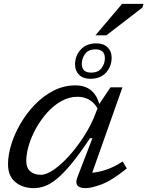

<svg xmlns="http://www.w3.org/2000/svg" viewBox="-20 -964 763 994"><path d="M380.5 -46 458.5 -248.5H446Q391.5 -166.5 349.2 -115.5Q307 -64.5 273.2 -37.2Q239.5 -10 211 0Q182.5 10 155.5 10Q96.5 10 59 -21.8Q21.5 -53.5 21.5 -113.5Q21.5 -162 38.8 -217.5Q56 -273 87.8 -326.8Q119.5 -380.5 163 -424.8Q206.5 -469 259 -495.5Q311.5 -522 370.5 -522Q420 -522 450.8 -496.8Q481.5 -471.5 494 -425.5L552 -512H614L457.5 -70Q490 -72 530.2 -85.5Q570.5 -99 615 -128L636.5 -92Q558 -28.5 505.2 -9.2Q452.5 10 424 10Q359 10 380.5 -46ZM116 -131.5Q116 -95 136.5 -77Q157 -59 191.5 -59Q221 -59 260.8 -87Q300.5 -115 341.8 -161.5Q383 -208 418.8 -265Q454.5 -322 476 -380L485 -403.5Q464.5 -436.5 438 -449.8Q411.5 -463 381.5 -463Q337.5 -463 297.8 -440.8Q258 -418.5 224.8 -381.5Q191.5 -344.5 167 -300.5Q142.5 -256.5 129.2 -212.2Q116 -168 116 -131.5ZM479 -739.5Q516 -739.5 537 -719Q558 -698.5 558 -665.5Q558 -620.5 529 -588.2Q500 -556 447.5 -556Q411 -556 389.8 -576.5Q368.5 -597 368.5 -630Q368.5 -675 397.8 -707.2Q427 -739.5 479 -739.5ZM452 -588Q488 -588 505.5 -611Q523 -634 523 -662Q523 -708.5 474.5 -708.5Q438.5 -708.5 421 -685.5Q403.5 -662.5 403.5 -633Q403.5 -588 452 -588ZM474 -781 612 -944H723L717.5 -925L530.5 -781Z"/></svg>

Font: Newsreader Caption
Style: Italic
Weight: 400
Italic angle: -17°
Designer: Hugues Gentile
Foundry: Production Type
Version: Version 1.001